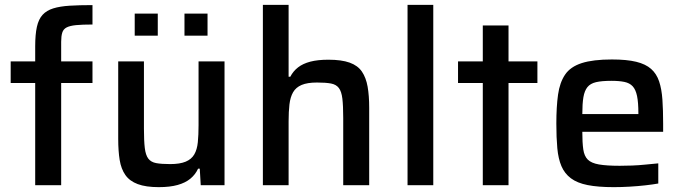

<svg xmlns="http://www.w3.org/2000/svg" viewBox="-20 -763 2811 791"><path d="M125 0V-421H24V-510H125V-572Q125 -621 132 -652.5Q139 -684 155.5 -702Q172 -720 199.5 -728.5Q227 -737 267 -739.5Q307 -742 361 -742V-662Q319 -662 293.5 -659.5Q268 -657 254.5 -650Q241 -643 236.5 -628.5Q232 -614 232 -591V-510H361V-421H232V0Z M634 8Q581 8 547.5 -4.5Q514 -17 496.5 -42Q479 -67 473 -104Q467 -141 467 -191V-510H573V-233Q573 -183 576.5 -153.5Q580 -124 591 -109.5Q602 -95 623.5 -91Q645 -87 681 -87Q721 -87 745 -97Q769 -107 780.5 -127Q792 -147 795 -177Q798 -207 798 -247V-510H905V0H807L803 -68H796Q785 -44 764.5 -27Q744 -10 712 -1Q680 8 634 8ZM535 -616V-707H630V-616ZM740 -616V-707H835V-616Z M1063 0V-743H1169V-447H1176Q1188 -470 1208 -485.5Q1228 -501 1258.5 -509Q1289 -517 1333 -517Q1387 -517 1420.5 -505Q1454 -493 1471 -468Q1488 -443 1494.5 -406Q1501 -369 1501 -319V0H1394V-277Q1394 -327 1390.5 -356.5Q1387 -386 1376 -400.5Q1365 -415 1343.5 -419Q1322 -423 1286 -423Q1246 -423 1222.5 -413Q1199 -403 1187.5 -383Q1176 -363 1172.5 -333Q1169 -303 1169 -263V0Z M1659 0V-743H1765V0Z M1969 0V-421H1867V-510H1969V-658H2075V-510H2194V-421H2075V0Z M2509 8Q2444 8 2401 -0.5Q2358 -9 2332 -28.5Q2306 -48 2293 -78.5Q2280 -109 2276 -152.5Q2272 -196 2272 -254Q2272 -323 2279 -373Q2286 -423 2308 -455.5Q2330 -488 2376.5 -503Q2423 -518 2501 -518Q2562 -518 2601 -508.5Q2640 -499 2662.5 -479Q2685 -459 2695.5 -427.5Q2706 -396 2709 -352.5Q2712 -309 2712 -254V-220H2379Q2379 -175 2383 -147.5Q2387 -120 2401.5 -105.5Q2416 -91 2447.5 -85.5Q2479 -80 2533 -80Q2556 -80 2583.5 -81Q2611 -82 2640 -85Q2669 -88 2692 -90V-7Q2670 -3 2639 0.5Q2608 4 2574 6Q2540 8 2509 8ZM2610 -277V-296Q2610 -341 2604.5 -367.5Q2599 -394 2586.5 -407.5Q2574 -421 2552.5 -425.5Q2531 -430 2499 -430Q2459 -430 2435.5 -424.5Q2412 -419 2400 -404Q2388 -389 2383.5 -362.5Q2379 -336 2379 -293H2628Z"/></svg>

Font: Saira Thin Medium
Style: Regular
Weight: 500
Version: Version 1.101